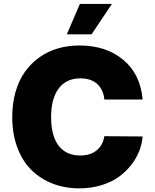

<svg xmlns="http://www.w3.org/2000/svg" viewBox="-20 -975 808 1004"><path d="M725.9 -454.5H525.6Q521.3 -505.3 488.8 -535.3Q456.3 -565.3 400.6 -565.3Q326.7 -565.3 286.9 -512.3Q247.2 -459.2 247.2 -363.6Q247.2 -264.6 286.6 -213.2Q326 -161.9 399.1 -161.9Q452.8 -161.9 485.4 -188.7Q518.1 -215.6 525.6 -262.8L725.9 -261.4Q722.7 -223.4 708.3 -185.7Q693.9 -148.1 666.2 -112.6Q638.5 -77.1 600.9 -49.9Q563.2 -22.7 509.9 -6.4Q456.7 9.9 394.9 9.9Q319.6 9.9 255.7 -14.7Q191.8 -39.4 144.5 -85.8Q97.3 -132.1 70.7 -203.5Q44 -274.9 44 -363.6Q44 -435 61.6 -495.6Q79.2 -556.1 111 -600.3Q142.8 -644.5 186.6 -675.6Q230.5 -706.7 283.2 -721.9Q335.9 -737.2 394.9 -737.2Q534.4 -737.2 624.3 -662.5Q714.1 -587.7 725.9 -454.5ZM329.5 -795.5 397.7 -954.5H565.3L458.8 -795.5Z"/></svg>

Font: Karasuma Gothic
Style: Black
Weight: 900
Designer: Rasmus Andersson / Ryoko Nishizuka
Foundry: Genbu
Version: Version 1.00